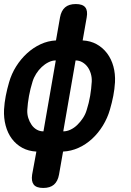

<svg xmlns="http://www.w3.org/2000/svg" viewBox="-26 -750 646 950"><path d="M266 114Q260 147 241 163.5Q222 180 188 180Q154 180 141 163.5Q128 147 133 114L154 0Q115 -2 84.5 -18.5Q54 -35 33 -63Q12 -91 2 -128.5Q-8 -166 -6 -208Q-4 -242 2.5 -275.5Q9 -309 19 -343Q31 -385 54 -421.5Q77 -458 107.5 -486Q138 -514 174.5 -531Q211 -548 251 -550L271 -664Q277 -697 296 -713.5Q315 -730 349 -730Q383 -730 396 -713.5Q409 -697 403 -664L383 -550Q422 -548 452.5 -531Q483 -514 504 -486Q525 -458 535 -421.5Q545 -385 543 -343Q541 -309 534.5 -275.5Q528 -242 518 -208Q506 -166 483 -128.5Q460 -91 429.5 -63Q399 -35 362.5 -18.5Q326 -2 286 0ZM189 -100 250 -451Q232 -451 214 -442Q196 -433 180.5 -418.5Q165 -404 153 -385Q141 -366 135 -346Q124 -311 117.5 -275.5Q111 -240 109 -206Q108 -185 114 -166Q120 -147 130.5 -132Q141 -117 156 -108.5Q171 -100 189 -100ZM348 -451 287 -100Q305 -100 323 -108.5Q341 -117 356.5 -132Q372 -147 384.5 -166Q397 -185 403 -206Q414 -240 420 -275.5Q426 -311 428 -346Q429 -366 423.5 -385Q418 -404 407.5 -418.5Q397 -433 381.5 -442Q366 -451 348 -451Z"/></svg>

Font: Maple Mono
Style: Bold Italic
Weight: 700
Italic angle: -10°
Monospace: yes
Designer: subframe7536
Version: Version 7.000